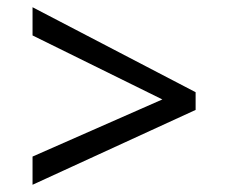

<svg xmlns="http://www.w3.org/2000/svg" viewBox="-20 -588 632 531"><path d="M70 -155 429 -313 70 -490V-568L521 -333V-284L70 -77Z"/></svg>

Font: ubangla85
Style: Book
Weight: 400
Designer: Jelle Bosma - Monotype Design Team
Foundry: Monotype Imaging Inc.
Version: Version 2.003